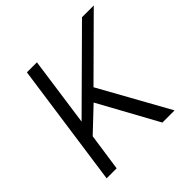

<svg xmlns="http://www.w3.org/2000/svg" viewBox="-175 -845 1003 1003"><g transform="rotate(-45 326.5 -343.0)"><path d="M179 -302 566 -686H653L350 -385L564 0H474L294 -328L166 -207L136 0H62L159 -686H233Z"/></g></svg>

Font: Chivo Light Italic
Style: Regular
Weight: 300
Italic angle: -8.05°
Designer: Hector Gatti
Foundry: Omnibus-Type
Version: Version 1.007